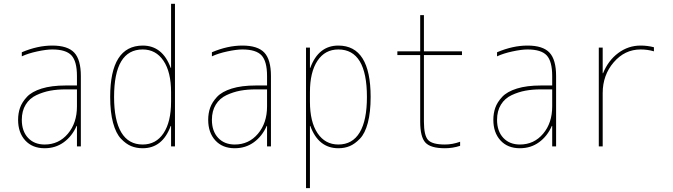

<svg xmlns="http://www.w3.org/2000/svg" viewBox="-20 -770 3540 1010"><path d="M384.8 -107.4H382.8Q359.4 -53.7 315.9 -22Q272.5 9.8 214.8 9.8Q150.4 9.8 112.8 -31.2Q75.2 -72.3 75.2 -139.6Q75.2 -173.8 85.4 -203.1Q95.7 -232.4 121.6 -260.3Q147.5 -288.1 199.2 -304.2Q251 -320.3 325.2 -320.3H384.8V-370.1Q384.8 -447.3 356 -478.5Q327.1 -509.8 254.9 -509.8Q223.6 -509.8 175.8 -499.5Q127.9 -489.3 94.7 -473.6V-495.1Q177.7 -530.3 254.9 -530.3Q335.9 -530.3 370.6 -493.2Q405.3 -456.1 405.3 -370.1V0H384.8ZM384.8 -299.8H325.2Q281.2 -299.8 244.1 -293Q207 -286.1 171.4 -269.5Q135.7 -252.9 115.2 -219.7Q94.7 -186.5 94.7 -139.6Q94.7 -80.1 127.4 -44.9Q160.2 -9.8 214.8 -9.8Q289.1 -9.8 336.9 -66.4Q384.8 -123 384.8 -210Z M877.9 -413.1H879.9V-750H900.4V0H879.9V-107.4H877.9Q835 9.8 730.5 9.8Q697.3 9.8 669.9 -1.5Q642.6 -12.7 616.2 -40.5Q589.8 -68.4 574.7 -124Q559.6 -179.7 559.6 -259.8Q559.6 -529.3 730.5 -530.3Q835 -530.3 877.9 -413.1ZM580.1 -259.8Q580.1 -136.7 618.2 -73.2Q656.2 -9.8 730.5 -9.8Q800.8 -9.8 840.3 -69.3Q879.9 -128.9 879.9 -235.4V-285.2Q879.9 -391.6 839.8 -450.7Q799.8 -509.8 730.5 -509.8Q580.1 -509.8 580.1 -259.8Z M1384.8 -107.4H1382.8Q1359.4 -53.7 1315.9 -22Q1272.5 9.8 1214.8 9.8Q1150.4 9.8 1112.8 -31.2Q1075.2 -72.3 1075.2 -139.6Q1075.2 -173.8 1085.4 -203.1Q1095.7 -232.4 1121.6 -260.3Q1147.5 -288.1 1199.2 -304.2Q1251 -320.3 1325.2 -320.3H1384.8V-370.1Q1384.8 -447.3 1356 -478.5Q1327.1 -509.8 1254.9 -509.8Q1223.6 -509.8 1175.8 -499.5Q1127.9 -489.3 1094.7 -473.6V-495.1Q1177.7 -530.3 1254.9 -530.3Q1335.9 -530.3 1370.6 -493.2Q1405.3 -456.1 1405.3 -370.1V0H1384.8ZM1384.8 -299.8H1325.2Q1281.2 -299.8 1244.1 -293Q1207 -286.1 1171.4 -269.5Q1135.7 -252.9 1115.2 -219.7Q1094.7 -186.5 1094.7 -139.6Q1094.7 -80.1 1127.4 -44.9Q1160.2 -9.8 1214.8 -9.8Q1289.1 -9.8 1336.9 -66.4Q1384.8 -123 1384.8 -210Z M1612.3 -107.4H1610.4V219.7H1589.8V-519.5H1610.4V-413.1H1612.3Q1655.3 -530.3 1759.8 -530.3Q1929.7 -530.3 1929.7 -259.8Q1929.7 -179.7 1915 -124Q1900.4 -68.4 1873.5 -40.5Q1846.7 -12.7 1819.8 -1.5Q1793 9.8 1759.8 9.8Q1655.3 9.8 1612.3 -107.4ZM1910.2 -259.8Q1910.2 -509.8 1759.8 -509.8Q1689.5 -509.8 1649.9 -450.2Q1610.4 -390.6 1610.4 -285.2V-235.4Q1610.4 -128.9 1650.4 -69.3Q1690.4 -9.8 1759.8 -9.8Q1834 -9.8 1872.1 -73.2Q1910.2 -136.7 1910.2 -259.8Z M2410.2 -480.5H2210V-129.9Q2210 -57.6 2231.9 -33.7Q2253.9 -9.8 2320.3 -9.8Q2360.4 -9.8 2400.4 -24.4V-2.9Q2361.3 9.8 2320.3 9.8Q2245.1 9.8 2217.8 -20Q2190.4 -49.8 2190.4 -129.9V-480.5H2070.3V-500H2190.4V-690.4H2210V-500H2410.2Z M2884.8 -107.4H2882.8Q2859.4 -53.7 2815.9 -22Q2772.5 9.8 2714.8 9.8Q2650.4 9.8 2612.8 -31.2Q2575.2 -72.3 2575.2 -139.6Q2575.2 -173.8 2585.4 -203.1Q2595.7 -232.4 2621.6 -260.3Q2647.5 -288.1 2699.2 -304.2Q2751 -320.3 2825.2 -320.3H2884.8V-370.1Q2884.8 -447.3 2856 -478.5Q2827.1 -509.8 2754.9 -509.8Q2723.6 -509.8 2675.8 -499.5Q2627.9 -489.3 2594.7 -473.6V-495.1Q2677.7 -530.3 2754.9 -530.3Q2835.9 -530.3 2870.6 -493.2Q2905.3 -456.1 2905.3 -370.1V0H2884.8ZM2884.8 -299.8H2825.2Q2781.2 -299.8 2744.1 -293Q2707 -286.1 2671.4 -269.5Q2635.7 -252.9 2615.2 -219.7Q2594.7 -186.5 2594.7 -139.6Q2594.7 -80.1 2627.4 -44.9Q2660.2 -9.8 2714.8 -9.8Q2789.1 -9.8 2836.9 -66.4Q2884.8 -123 2884.8 -210Z M3349.6 -530.3Q3385.7 -530.3 3419.9 -521.5V-500Q3386.7 -509.8 3349.6 -509.8Q3266.6 -509.8 3208.5 -442.4Q3150.4 -375 3150.4 -280.3V0H3129.9V-519.5H3150.4V-384.8H3152.3Q3179.7 -452.1 3232.4 -491.2Q3285.2 -530.3 3349.6 -530.3Z"/></svg>

Font: Mgen+ 1m thin
Style: Regular
Weight: 100
Designer: [Source Han Sans]
Ryoko NISHIZUKA  (kana & ideographs); Paul D. Hunt (Latin, Greek & Cyrillic); Wenlong ZHANG  (bopomofo
Version: Version 1.059.20150602